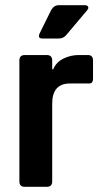

<svg xmlns="http://www.w3.org/2000/svg" viewBox="-20 -723 389 743"><path d="M208 -703H307Q318 -703 321 -697Q324 -691 317 -683L236 -587Q225 -574 208 -574H144Q124 -574 134 -595L178 -684Q189 -703 208 -703ZM161 0H76Q55 0 55 -21V-489Q55 -510 76 -510H161Q182 -510 182 -489V-455H186Q197 -482 225 -496Q253 -510 284 -510H320Q340 -510 340 -489V-420Q340 -408 335.5 -403.5Q331 -399 320 -400H251Q182 -400 182 -322V-21Q182 0 161 0Z"/></svg>

Font: Rajdhani
Style: Bold
Weight: 700
Designer: Satya Rajpurohit, Jyotish Sonowal
Foundry: Indian Type Foundry
Version: Version 1.201 February 1, 2022